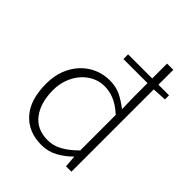

<svg xmlns="http://www.w3.org/2000/svg" viewBox="-207 -833 958 958"><g transform="rotate(45 272.0 -353.5)"><path d="M251 12Q160 12 106 -48Q52 -108 52 -222Q52 -276 69 -319.5Q86 -363 115.5 -394Q145 -425 183.5 -441.5Q222 -458 265 -458Q309 -458 341.5 -442.5Q374 -427 410 -399L408 -487V-581H238V-614H408V-719H452V-614H527V-585L452 -581V0H414L409 -62H407Q378 -32 338.5 -10Q299 12 251 12ZM257 -27Q297 -27 333.5 -47.5Q370 -68 408 -106V-357Q370 -391 336.5 -405Q303 -419 268 -419Q232 -419 201 -403.5Q170 -388 147.5 -361.5Q125 -335 112 -299.5Q99 -264 99 -223Q99 -135 139.5 -81Q180 -27 257 -27Z"/></g></svg>

Font: hySource Sans Pro Light
Style: Regular
Weight: 300
Designer: Paul D. Hunt
Foundry: Adobe Systems Incorporated
Version: Version 2.021;PS 2.000;hotconv 1.0.86;makeotf.lib2.5.63406